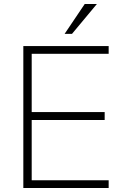

<svg xmlns="http://www.w3.org/2000/svg" viewBox="-20 -943 622 963"><path d="M97 0V-712H525V-673H139V-381H505V-341H139V-39H525V0ZM341 -773H304L405 -923H466Z"/></svg>

Font: Muli ExtraLight
Style: Regular
Weight: 250
Designer: Vernon Adams
Foundry: Vernon Adams
Version: Version 2.100; ttfautohint (v1.8.1.43-b0c9)